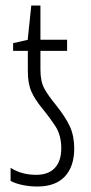

<svg xmlns="http://www.w3.org/2000/svg" viewBox="-20 -677 334 707"><path d="M117.7 9.8Q90.3 9.8 64.5 4.6Q38.6 -0.5 19 -10.7V-59.1Q59.6 -33.2 112.8 -33.2Q158.2 -33.2 181.9 -58.6Q205.6 -84 205.6 -130.9Q205.6 -179.2 183.8 -212.4Q162.1 -245.6 134.3 -279.3Q108.4 -311 95.5 -340.1Q82.5 -369.1 82.5 -415.5V-489.7H28.3V-518.1L82 -530.3L95.2 -656.7H128.9V-530.8H227.1V-489.7H128.9V-420.4Q128.9 -377 143.3 -350.8Q157.7 -324.7 185.5 -291Q222.7 -244.1 238 -209.7Q253.4 -175.3 253.4 -129.4Q252.9 -63 218.3 -26.6Q183.6 9.8 117.7 9.8Z"/></svg>

Font: Open Sans Condensed Light
Style: Regular
Weight: 300
Width: 3
Designer: Monotype Design Team
Foundry: Monotype Imaging Inc.
Version: Version 3.003; ttfautohint (v1.8.4)